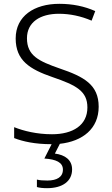

<svg xmlns="http://www.w3.org/2000/svg" viewBox="-20 -744 586 1004"><path d="M357 142C357 92 320 66 267 59L293 8C412 -5 496 -71 496 -186C496 -301 419 -343 292 -386C183 -424 121 -453 121 -544C121 -628 190 -672 288 -672C345 -672 403 -660 459 -636L478 -686C422 -711 360 -724 290 -724C159 -724 62 -660 62 -543C62 -428 135 -382 254 -341C380 -298 437 -267 437 -182C437 -89 361 -42 252 -42C173 -42 104 -59 54 -79V-22C100 -4 163 10 249 10H250L212 85C273 89 309 105 309 143C309 182 277 200 228 200C206 200 187 199 173 195V234C186 238 204 240 226 240C308 240 357 203 357 142Z"/></svg>

Font: Noto Sans Gujarati Light
Style: Regular
Weight: 300
Designer: Jelle Bosma - Monotype Design Team, Universal Thirst
Foundry: Monotype Imaging Inc.
Version: Version 2.106